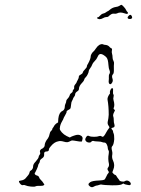

<svg xmlns="http://www.w3.org/2000/svg" viewBox="-20 -789 587 800"><path d="M445 -421Q447 -422 449.5 -421Q452 -420 451 -409.5Q450 -399 452.5 -395.5Q455 -392 453 -385Q451 -378 453 -372Q459 -351 454 -340Q452 -335 456 -333Q461 -329 457 -325Q455 -322 452.5 -315Q450 -308 452 -303.5Q454 -299 454 -288.5Q454 -278 456 -273Q461 -259 450 -257Q440 -256 447 -249Q451 -245 451 -241.5Q451 -238 453.5 -232.5Q456 -227 456 -209Q454 -185 447 -179Q443 -175 447 -160Q449 -152 448 -146Q445 -132 451 -120Q460 -101 452 -82L448 -71L452 -66Q456 -61 459.5 -60.5Q463 -60 465.5 -55Q468 -50 473 -44Q478 -38 478 -36.5Q478 -35 486.5 -33Q495 -31 500 -34Q509 -40 519 -33Q525 -28 525 -23.5Q525 -19 522 -18Q521 -17 514.5 -18Q508 -19 502.5 -20.5Q497 -22 496 -23Q494 -26 491 -23Q481 -14 420 -18Q406 -19 403 -20Q400 -21 393 -18.5Q386 -16 383 -16Q380 -16 372 -12Q363 -6 355 -12Q342 -21 356 -30Q365 -36 394 -37Q410 -38 414 -40Q418 -42 423 -53.5Q428 -65 431 -67Q436 -71 430.5 -78Q425 -85 431 -92Q435 -97 434 -106Q429 -127 433 -148Q435 -158 432 -162.5Q429 -167 429 -173Q429 -179 425 -187Q421 -195 415 -195Q409 -195 405 -197Q401 -199 388.5 -199.5Q376 -200 372 -201Q365 -204 360 -198Q358 -195 353 -195Q343 -195 338 -201Q333 -207 337 -214Q339 -219 342.5 -222Q346 -225 352 -222Q358 -219 372 -219Q386 -219 393 -222Q398 -224 402 -221.5Q406 -219 408 -219Q413 -219 423 -238Q428 -247 432 -252Q438 -259 435 -261Q434 -262 430.5 -268.5Q427 -275 429.5 -285Q432 -295 433 -311Q433 -347 428 -374Q427 -380 431 -388Q435 -396 437 -397.5Q439 -399 438 -403Q437 -406 439.5 -412.5Q442 -419 445 -421ZM394 -602Q404 -607 410 -604Q414 -602 419 -602Q430 -601 436 -594Q439 -590 442 -589Q449 -587 446 -577Q445 -571 447 -564.5Q449 -558 449 -550Q449 -542 452.5 -536Q456 -530 455 -523.5Q454 -517 454.5 -500.5Q455 -484 451 -480Q444 -474 449 -460Q452 -451 446 -443Q443 -438 439.5 -438Q436 -438 434 -442.5Q432 -447 433 -453Q434 -460 433.5 -468.5Q433 -477 436 -481Q440 -488 436 -497Q433 -503 432 -517Q431 -531 429 -538.5Q427 -546 423 -550.5Q419 -555 411 -560Q401 -566 395 -563Q390 -561 385 -549Q383 -543 374.5 -534.5Q366 -526 364 -519.5Q362 -513 356 -505Q350 -497 350 -494Q350 -489 346 -480.5Q342 -472 338 -468Q332 -463 331 -457.5Q330 -452 323 -445Q309 -431 309 -419Q309 -413 303 -409Q293 -403 293 -395Q293 -391 289 -386Q285 -381 284 -377Q283 -373 280 -368.5Q277 -364 276 -351.5Q275 -339 273 -336.5Q271 -334 264 -330.5Q257 -327 257.5 -323.5Q258 -320 251.5 -309Q245 -298 244 -294Q243 -290 240 -286Q238 -283 235 -276.5Q232 -270 230.5 -263.5Q229 -257 229 -253Q229 -247 237.5 -237.5Q246 -228 258 -222L271 -216L276 -219Q282 -222 293.5 -225.5Q305 -229 313 -226Q328 -220 323 -206Q322 -200 320 -199Q316 -198 289 -203Q280 -205 275 -202Q266 -197 260.5 -196.5Q255 -196 245 -199Q232 -203 222 -200Q206 -197 192 -180Q184 -171 184 -167Q184 -158 175 -158Q162 -158 164 -146Q165 -135 155 -129Q146 -123 146 -117Q146 -113 142.5 -108Q139 -103 139 -100Q139 -97 134 -85.5Q129 -74 127 -71Q123 -67 125.5 -63Q128 -59 133 -58Q141 -56 143 -50Q144 -45 150.5 -39Q157 -33 161 -26L165 -20L162 -17Q158 -14 145 -14.5Q132 -15 129 -13Q125 -10 109.5 -11.5Q94 -13 85 -17Q81 -19 77 -18Q70 -15 62 -26Q58 -32 59 -34Q60 -36 68 -37Q82 -39 89 -49Q92 -53 97 -58.5Q102 -64 103 -70.5Q104 -77 108 -78Q118 -84 118 -96Q118 -105 128 -115Q141 -130 141 -135Q141 -139 145 -144Q149 -149 147 -154Q145 -159 147.5 -163Q150 -167 154 -169Q158 -170 162 -174.5Q166 -179 166 -182Q166 -196 180 -213Q185 -221 186.5 -230Q188 -239 193 -243.5Q198 -248 198 -251Q198 -254 200.5 -256.5Q203 -259 205 -263.5Q207 -268 214 -274L222 -279L223 -295Q226 -320 239 -326Q250 -331 250 -345Q250 -351 253 -357Q256 -363 256 -367.5Q256 -372 260 -376Q269 -385 271 -394Q272 -398 277.5 -401.5Q283 -405 283 -409.5Q283 -414 286.5 -416.5Q290 -419 289 -425Q288 -431 293.5 -437.5Q299 -444 299 -445.5Q299 -447 304 -456Q309 -465 308.5 -469.5Q308 -474 316 -478Q324 -482 325 -487Q326 -492 334 -500Q342 -508 342 -512.5Q342 -517 347 -524Q358 -544 358 -555Q358 -559 362 -565.5Q366 -572 369 -574Q373 -577 379.5 -587Q386 -597 394 -602ZM516 -723Q524 -732 529 -722Q534 -712 524 -710Q515 -709 512.5 -713Q510 -717 516 -723ZM505 -748Q507 -743 511 -739Q514 -737 513 -734Q512 -731 509 -731Q506 -731 497 -734Q480 -740 467 -733Q462 -731 455 -732Q448 -733 441 -728Q434 -723 432 -720.5Q430 -718 423.5 -718Q417 -718 409.5 -713.5Q402 -709 394 -709Q384 -711 384 -715Q386 -717 388.5 -717Q391 -717 397 -724Q403 -731 410 -732.5Q417 -734 422 -738Q427 -742 428.5 -742Q430 -742 436 -747Q448 -758 463 -760Q472 -761 478 -765Q484 -769 486 -769Q488 -769 495.5 -761Q503 -753 505 -748Z"/></svg>

Font: TT2020 Style D
Style: Italic
Weight: 400
Italic angle: -15°
Version: Version 0.2.000